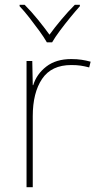

<svg xmlns="http://www.w3.org/2000/svg" viewBox="-20 -783 415 803"><path d="M278 -536Q302 -536 321.5 -533Q341 -530 359 -525L353 -501Q334 -506 317.5 -508.5Q301 -511 278 -511Q195 -511 156 -453Q117 -395 117 -297V0H91V-528H115L117 -427H119Q133 -473 173.5 -504.5Q214 -536 278 -536ZM176 -606Q164 -627 144 -654.5Q124 -682 102.5 -709.5Q81 -737 62 -757V-763H83Q111 -735 138.5 -701Q166 -667 187 -638Q208 -667 236.5 -701Q265 -735 293 -763H314V-757Q296 -737 273.5 -709.5Q251 -682 230.5 -654.5Q210 -627 198 -606Z"/></svg>

Font: Noto Sans Bengali Thin
Style: Regular
Weight: 100
Designer: Jelle Bosma - Monotype Design Team
Foundry: Monotype Imaging Inc.
Version: Version 2.003; ttfautohint (v1.8.4.7-5d5b)